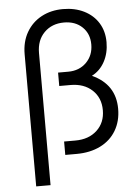

<svg xmlns="http://www.w3.org/2000/svg" viewBox="-60 -803 723 999"><g transform="rotate(-5 301.5 -303.5)"><path d="M307 -757Q369 -757 417 -733Q465 -709 491.5 -666Q518 -623 518 -566Q518 -509 494 -464.5Q470 -420 427 -398Q548 -343 548 -215Q548 -151 519 -102Q490 -53 436.5 -26.5Q383 0 312 0H253V-70H312Q382 -70 425 -110Q468 -150 468 -215Q468 -280 425 -320Q382 -360 312 -360H253V-430H306Q364 -430 401 -467Q438 -504 438 -561Q438 -617 401.5 -652Q365 -687 306 -687Q243 -687 203 -647Q163 -607 163 -540V150H88V-540Q88 -606 116.5 -655Q145 -704 194.5 -730.5Q244 -757 307 -757Z"/></g></svg>

Font: Evergrow Sans 
Style: Regular
Weight: 400
Foundry: 10Web
Version: Version 1.000